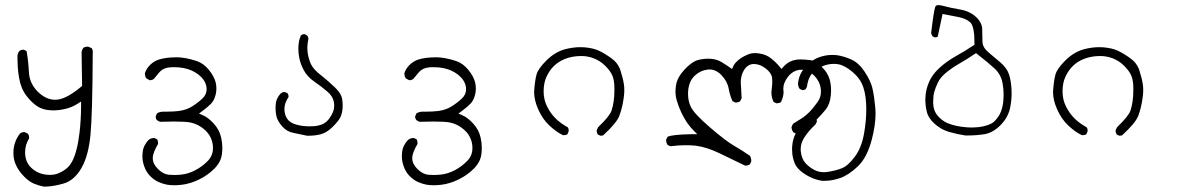

<svg xmlns="http://www.w3.org/2000/svg" viewBox="-20 -422 4540 740"><path d="M56.2 93.8Q31.7 126 31.7 167.5Q31.7 189.9 39.1 208.5Q49.8 235.4 73.7 259.3Q93.3 278.8 111.6 286.1Q129.9 293.5 149.4 297.4Q184.1 297.4 225.6 285.2Q266.1 273.4 293.5 226.3Q320.8 179.2 328.6 99.1Q336.4 19 337.4 -215.8V-216.3Q337.9 -219.2 337.9 -221.2Q337.9 -223.1 337.4 -225.6Q336.9 -231.4 333.5 -236.3L321.3 -241.7Q319.3 -242.2 317.4 -242.2Q308.1 -242.2 300.8 -237.3Q295.9 -230 294.4 -221.2L296.4 -90.8L293.5 -88.4Q239.7 -43 202.1 -38.1Q197.3 -37.6 192.4 -37.6Q156.7 -37.6 125 -69.3Q93.3 -101.1 91.3 -145.5Q89.4 -186.5 82.5 -225.1L72.8 -230Q71.3 -230.5 69.8 -230.5Q60.5 -230.5 54.2 -224.6Q48.8 -218.3 47.4 -209Q47.4 -204.1 47.4 -192.6Q47.4 -181.2 48.6 -161.9Q49.8 -142.6 53.7 -121.6Q60.5 -80.6 82 -52.7Q103.5 -24.9 124.8 -11.7Q146 1.5 173.3 2.9Q178.7 3.4 184.6 3.4Q207 3.4 228 -1.5Q254.9 -6.8 279.8 -22.5L292.5 -30.8V-15.6Q292.5 37.6 286.6 88.4Q277.8 163.6 257.3 201.7Q250.5 214.4 240.7 223.6Q225.1 237.8 204.6 246.1Q190.4 252 172.4 252Q130.4 252 102.1 226.1Q76.7 203.1 76.7 165Q76.7 136.7 92.3 110.8Q92.3 110.4 92.3 108.9Q92.3 107.4 92 105.2Q91.8 103 91.3 100.6Q89.8 96.7 87.4 93.3L75.7 87.4Q74.2 86.9 71.5 86.9Q68.8 86.9 64.5 88.4Q60.1 89.8 56.2 93.8Z M599.1 47.4Q628.9 46.4 649.9 46.4Q692.4 46.4 712.4 49.8Q744.1 55.7 769.5 78.6Q795.9 102.5 800.3 137.7Q800.8 143.1 800.8 148.9Q800.8 177.7 780.8 198.2Q758.8 220.7 731.7 234.6Q704.6 248.5 678.2 251Q664.1 252.4 652.3 252.4Q640.6 252.4 630.4 251.5Q620.1 250.5 609.4 244.9Q598.6 239.3 588.9 229.5Q568.8 209.5 568.8 187.5Q568.8 176.8 574 163.3Q579.1 149.9 589.4 132.3Q589.4 131.8 589.4 131.3Q589.4 121.1 585.4 114.7L575.2 109.9Q574.7 109.9 574.2 109.9Q561.5 109.9 552.7 117.2Q532.2 138.7 529.8 165Q528.8 171.9 528.8 178.7Q528.8 198.7 535.2 217.3Q543.5 241.7 559.3 257.1Q575.2 272.5 590.6 279.3Q606 286.1 622.6 289.6Q636.7 292 651.6 292Q666.5 292 681.6 290Q713.4 286.1 746.8 270Q780.3 253.9 806.2 228Q832 202.1 835.4 171.4Q836.9 159.7 836.9 147.9Q836.9 127.9 832.5 108.9Q826.2 79.1 804.2 54.7Q782.2 30.3 760.3 21.5L747.1 15.6L758.8 6.8Q780.8 -9.3 793.7 -22.7Q806.6 -36.1 811.5 -59.1Q814 -69.3 814 -81.1Q814 -92.8 811 -105.5Q804.7 -128.9 784.2 -153.8Q763.7 -178.2 738.8 -186.5Q713.9 -194.8 694.6 -198Q675.3 -201.2 662.1 -201.2Q619.6 -201.2 591.8 -192.4Q572.8 -186 558.3 -171.6Q543.9 -157.2 538.6 -140.1Q538.6 -139.2 538.6 -136Q538.6 -132.8 540 -127.9Q541.5 -123 545.4 -119.1L557.1 -112.8Q557.1 -112.8 557.6 -112.8Q566.9 -112.8 573.2 -118.2Q581.5 -127.4 587.9 -135.7Q594.7 -144.5 597.2 -146.5Q610.8 -160.6 636.2 -162.6Q643.1 -163.1 650.4 -163.1Q670.4 -163.1 688 -159.7Q705.6 -156.2 719 -150.1Q732.4 -144 744.6 -134.8Q770 -115.2 775.4 -88.9Q776.4 -83.5 776.4 -78.1Q776.4 -57.6 760.3 -42.5Q742.2 -25.4 720.2 -11.7Q698.2 2 668.5 5.9Q646.5 8.3 625.5 8.3Q619.6 8.3 613.8 8.3Q612.3 8.3 610.4 8.3Q596.2 8.3 585.4 14.6L580.6 24.9Q580.1 26.4 580.1 27.8Q580.1 35.6 585 41Q591.3 46.4 599.1 47.4Z M1042 -4.9Q1042 11.7 1045.4 25.9Q1049.8 44.9 1067.9 65.4Q1085.4 85 1109.4 89.8Q1136.2 95.2 1163.1 101.1Q1166.5 101.1 1169.4 101.1Q1193.8 101.1 1215.8 95.7Q1239.7 89.4 1262.5 66.7Q1285.2 43.9 1292 29.8Q1300.8 10.3 1300.8 -16.1Q1300.8 -28.8 1298.3 -42.5Q1294.9 -61.5 1272 -84Q1247.6 -107.9 1219.2 -130.4Q1188.5 -153.8 1179.2 -173.3Q1169.9 -192.9 1166 -216.8Q1164.6 -227.1 1164.6 -239.3Q1164.6 -251.5 1167.5 -266.1Q1168.5 -269.5 1168.5 -272Q1168.5 -274.4 1168 -276.9Q1167 -281.2 1164.1 -284.7Q1154.8 -290.5 1154.3 -290.5Q1148.4 -290.5 1145 -288.8Q1141.6 -287.1 1139.6 -285.2Q1129.9 -264.6 1129.9 -233.9Q1129.9 -217.3 1133.3 -199.7Q1137.7 -175.8 1151.4 -150.4Q1164.6 -126 1192.1 -106.9Q1219.7 -87.9 1240.2 -70.3Q1262.7 -51.3 1266.6 -29.8Q1268.1 -22.5 1268.1 -15.1Q1268.1 -2.4 1263.7 8.3Q1257.3 24.9 1245.6 39.1Q1233.4 54.2 1214.8 59.6Q1203.1 63.5 1191.7 64.2Q1180.2 64.9 1173.8 64.9Q1167.5 64.9 1163.8 64.7Q1160.2 64.5 1156.7 64.2Q1153.3 64 1149.7 63.7Q1146 63.5 1142.6 62.7Q1139.2 62 1135.3 61.5Q1128.4 60.1 1121.6 58.1Q1096.2 51.3 1085.4 33.7Q1076.2 17.6 1076.2 -2.4Q1076.2 -24.4 1092.3 -48.8Q1092.3 -48.8 1092.3 -48.8Q1092.3 -56.6 1088.4 -62.5L1078.6 -66.9Q1077.6 -67.4 1076.7 -67.4Q1075.7 -67.4 1074.2 -67.1Q1072.8 -66.9 1071 -66.7Q1069.3 -66.4 1067.9 -65.4Q1064.5 -64 1061.5 -61.5Q1043.9 -42.5 1042.5 -19Q1042 -11.7 1042 -4.9Z M1599.1 47.4Q1628.9 46.4 1649.9 46.4Q1692.4 46.4 1712.4 49.8Q1744.1 55.7 1769.5 78.6Q1795.9 102.5 1800.3 137.7Q1800.8 143.1 1800.8 148.9Q1800.8 177.7 1780.8 198.2Q1758.8 220.7 1731.7 234.6Q1704.6 248.5 1678.2 251Q1664.1 252.4 1652.3 252.4Q1640.6 252.4 1630.4 251.5Q1620.1 250.5 1609.4 244.9Q1598.6 239.3 1588.9 229.5Q1568.8 209.5 1568.8 187.5Q1568.8 176.8 1574 163.3Q1579.1 149.9 1589.4 132.3Q1589.4 131.8 1589.4 131.3Q1589.4 121.1 1585.4 114.7L1575.2 109.9Q1574.7 109.9 1574.2 109.9Q1561.5 109.9 1552.7 117.2Q1532.2 138.7 1529.8 165Q1528.8 171.9 1528.8 178.7Q1528.8 198.7 1535.2 217.3Q1543.5 241.7 1559.3 257.1Q1575.2 272.5 1590.6 279.3Q1606 286.1 1622.6 289.6Q1636.7 292 1651.6 292Q1666.5 292 1681.6 290Q1713.4 286.1 1746.8 270Q1780.3 253.9 1806.2 228Q1832 202.1 1835.4 171.4Q1836.9 159.7 1836.9 147.9Q1836.9 127.9 1832.5 108.9Q1826.2 79.1 1804.2 54.7Q1782.2 30.3 1760.3 21.5L1747.1 15.6L1758.8 6.8Q1780.8 -9.3 1793.7 -22.7Q1806.6 -36.1 1811.5 -59.1Q1814 -69.3 1814 -81.1Q1814 -92.8 1811 -105.5Q1804.7 -128.9 1784.2 -153.8Q1763.7 -178.2 1738.8 -186.5Q1713.9 -194.8 1694.6 -198Q1675.3 -201.2 1662.1 -201.2Q1619.6 -201.2 1591.8 -192.4Q1572.8 -186 1558.3 -171.6Q1543.9 -157.2 1538.6 -140.1Q1538.6 -139.2 1538.6 -136Q1538.6 -132.8 1540 -127.9Q1541.5 -123 1545.4 -119.1L1557.1 -112.8Q1557.1 -112.8 1557.6 -112.8Q1566.9 -112.8 1573.2 -118.2Q1581.5 -127.4 1587.9 -135.7Q1594.7 -144.5 1597.2 -146.5Q1610.8 -160.6 1636.2 -162.6Q1643.1 -163.1 1650.4 -163.1Q1670.4 -163.1 1688 -159.7Q1705.6 -156.2 1719 -150.1Q1732.4 -144 1744.6 -134.8Q1770 -115.2 1775.4 -88.9Q1776.4 -83.5 1776.4 -78.1Q1776.4 -57.6 1760.3 -42.5Q1742.2 -25.4 1720.2 -11.7Q1698.2 2 1668.5 5.9Q1646.5 8.3 1625.5 8.3Q1619.6 8.3 1613.8 8.3Q1612.3 8.3 1610.4 8.3Q1596.2 8.3 1585.4 14.6L1580.6 24.9Q1580.1 26.4 1580.1 27.8Q1580.1 35.6 1585 41Q1591.3 46.4 1599.1 47.4Z M2382.8 -37.6Q2386.2 -58.1 2386.2 -72.3Q2386.2 -86.4 2384.8 -95.7Q2381.3 -120.1 2371.1 -151.4Q2361.3 -180.2 2335.4 -198.2Q2308.6 -217.3 2287.1 -227.1Q2265.6 -236.8 2231.9 -239.7Q2224.6 -240.2 2215.8 -240.2Q2189.5 -240.2 2158.2 -232.4Q2118.7 -221.7 2085 -188Q2054.2 -157.2 2047.9 -134.8Q2041.5 -110.8 2039.1 -75.2Q2038.6 -70.8 2038.6 -66.9Q2038.6 -36.1 2054.2 -1Q2070.3 36.1 2096.9 61.3Q2123.5 86.4 2148.9 98.6Q2151.9 99.1 2153.6 99.1Q2155.3 99.1 2157.2 98.6Q2162.6 98.6 2167 95.2L2171.4 85Q2171.9 83 2171.9 80.6Q2171.9 74.2 2168.5 68.8Q2140.1 53.2 2121.3 34.4Q2102.5 15.6 2089.4 -9.8Q2075.2 -37.1 2075.2 -69.8Q2075.2 -102.5 2086.4 -126.5Q2098.6 -152.3 2116 -168.7Q2133.3 -185.1 2157.2 -194.8Q2186 -206.1 2220.2 -206.1Q2246.1 -206.1 2269.5 -196.8Q2293.5 -187.5 2313 -168Q2329.6 -151.4 2337.9 -135.5Q2346.2 -119.6 2347.7 -93.8Q2348.1 -84.5 2348.1 -76.2Q2348.1 -28.8 2336.9 4.4Q2329.6 25.9 2285.2 68.4L2279.8 80.1Q2279.8 81.1 2279.8 83.3Q2279.8 85.4 2280.8 89.1Q2281.7 92.8 2283.7 96.2L2293.9 101.1L2304.2 100.1Q2356.4 52.2 2366.9 24.7Q2377.4 -2.9 2382.8 -37.6Z M2563 141.6Q2596.7 137.7 2620.8 137.7Q2645 137.7 2662.6 139.6Q2705.6 145.5 2754.6 169.4Q2803.7 193.4 2851.6 216.3Q2852.5 216.3 2855.2 216.3Q2857.9 216.3 2862.3 215.1Q2866.7 213.9 2870.1 211.4L2875.5 200.2Q2875.5 199.2 2875.5 197Q2875.5 194.8 2875 191.4Q2874 184.6 2870.6 178.7Q2841.3 158.2 2809.8 140.1Q2778.3 122.1 2716.8 69.3Q2654.3 15.6 2642.1 -11.2Q2631.8 -33.2 2631.8 -60.1Q2631.8 -105.5 2657.2 -129.9Q2678.7 -150.4 2707 -153.8Q2710.4 -154.3 2714.4 -154.3Q2739.3 -154.3 2760.3 -132.8Q2783.2 -109.4 2788.6 -79.6Q2793 -54.7 2803.2 -32.2L2814 -26.9Q2814.5 -26.9 2814.9 -26.9Q2825.2 -26.9 2832.5 -31.7L2838.4 -43.9Q2837.4 -68.4 2836.2 -84.2Q2835 -100.1 2835 -104Q2835 -130.4 2846.7 -150.4Q2861.3 -175.3 2885.7 -175.3Q2908.2 -175.3 2929.7 -159.2Q2951.7 -142.6 2955.6 -124.5Q2956.5 -118.2 2956.5 -107.2Q2956.5 -96.2 2954.8 -84Q2953.1 -71.8 2953.1 -65.9Q2953.1 -47.4 2961.4 -29.3L2972.2 -23.9Q2972.7 -23.9 2975.3 -23.9Q2978 -23.9 2982.4 -25.1Q2986.8 -26.4 2990.2 -28.8Q3000 -50.8 3000 -66.4Q3000 -69.8 2999.5 -73.2Q2999 -76.7 2999 -80.6Q2999 -102.5 3016.6 -125.5Q3034.2 -148.4 3060.5 -152.8Q3065.4 -153.3 3070.1 -153.3Q3074.7 -153.3 3082 -152.1Q3089.4 -150.9 3097.7 -146Q3107.9 -140.6 3117.2 -131.3Q3144 -104.5 3144 -69.3Q3144 -46.9 3131.8 -29.8Q3113.3 -3.9 3098.6 10.7Q3084 25.4 3068.6 34.9Q3053.2 44.4 3037.1 54.7Q3032.2 62 3030.3 69.8Q3032.2 80.1 3037.1 87.4L3048.3 93.3Q3049.3 93.3 3050.8 93.3Q3065.4 93.3 3076.7 81.5Q3113.3 53.2 3129.9 36.4Q3146.5 19.5 3162.1 0.5Q3179.2 -21 3182.1 -55.2Q3183.1 -64.9 3183.1 -73.2Q3183.1 -97.7 3177.2 -117.2Q3169.4 -143.1 3146 -165.5Q3123 -187.5 3105 -189.9Q3084.5 -192.9 3064 -192.9Q3023.9 -192.9 2998.5 -163.6L2992.2 -156.2Q2982.9 -167.5 2979.5 -171.1Q2976.1 -174.8 2972.7 -178.2Q2969.2 -181.6 2966.3 -184.6Q2960 -190.4 2952.6 -196.3Q2934.1 -211.9 2907.2 -215.8Q2898.4 -217.3 2890.1 -217.3Q2874.5 -217.3 2862.3 -211.9Q2835 -200.7 2818.8 -184.1Q2809.6 -175.3 2805.7 -165.5L2801.3 -156.2Q2777.8 -172.9 2760.3 -183.1Q2739.7 -195.8 2709 -195.8Q2690.4 -195.8 2670.9 -190.9Q2646 -184.1 2617.7 -153.3Q2589.8 -123 2585.4 -92.8Q2583.5 -80.1 2583.5 -73Q2583.5 -65.9 2583.5 -62.5Q2584.5 -48.3 2587.9 -36.1Q2595.7 -9.8 2605.5 10.7Q2620.6 41.5 2633.8 58.6Q2642.1 69.8 2653.3 81.1L2667.5 95.2H2647.5Q2572.8 96.2 2553.2 105L2547.4 116.2Q2547.4 116.7 2547.4 119.6Q2547.4 122.6 2548.6 127.2Q2549.8 131.8 2552.7 136.2Z M3114.7 27.8Q3113.8 27.3 3111.8 27.3Q3106 27.3 3100.6 34.2Q3054.7 76.2 3045.7 94.5Q3036.6 112.8 3034.2 132.8Q3032.7 144 3032.7 153.6Q3032.7 163.1 3033.7 170.9Q3035.6 188.5 3042.5 206.1Q3048.8 222.7 3065.7 236.8Q3082.5 251 3103.5 261Q3124.5 271 3148.4 274.9Q3150.9 274.9 3154.5 274.9Q3158.2 274.9 3164.3 274.7Q3170.4 274.4 3177.5 273.7Q3184.6 272.9 3191.4 271.5Q3205.1 268.6 3218.3 264.2Q3251.5 252.4 3286.6 218.8Q3321.8 185.1 3339.8 116.7Q3354.5 60.5 3354.5 16.6Q3354.5 -7.3 3348.6 -48.8Q3345.7 -68.4 3342.3 -82.5Q3335.9 -109.9 3312.5 -145.5Q3289.6 -180.2 3260.7 -192.9Q3231.9 -205.6 3204.6 -209.5Q3196.3 -210.4 3188 -210.4Q3161.6 -210.4 3135.3 -200.7Q3112.8 -191.9 3098.1 -178.2Q3078.6 -159.7 3069.1 -143.3Q3059.6 -127 3056.6 -107.4Q3055.7 -103.5 3055.7 -99.6Q3055.7 -88.4 3062 -79.6L3071.8 -74.7Q3072.3 -74.7 3073 -74.7Q3073.7 -74.7 3075.2 -74.7Q3076.7 -74.7 3077.9 -75.2Q3079.1 -75.7 3080.6 -76.2Q3083 -77.1 3085.4 -78.6L3090.3 -88.4Q3095.2 -128.9 3119.6 -148.4Q3144 -168 3172.4 -173.8Q3183.6 -175.8 3194.3 -175.8Q3210 -175.8 3223.6 -170.9Q3251 -160.2 3276.9 -134.3Q3297.9 -113.8 3307.1 -86.4Q3318.8 -52.2 3318.8 0Q3318.8 43 3310.1 93.3Q3299.8 149.9 3273.4 183.6Q3247.6 217.8 3223.9 226.8Q3200.2 235.8 3171.9 240.2Q3163.1 241.7 3156.2 241.7Q3134.8 241.7 3118.7 232.9Q3097.2 221.7 3083.3 205.3Q3069.3 189 3066.4 161.6Q3065.9 157.7 3065.9 153.8Q3065.9 129.9 3079.6 108.4Q3095.7 83 3122.6 58.1L3128.4 47.4Q3128.4 46.9 3128.4 46.9Q3128.4 38.6 3124.5 31.7Z M3802.7 53.2Q3774.4 68.4 3731.4 69.3Q3724.6 69.3 3721.4 69.3Q3718.3 69.3 3713.6 69.1Q3709 68.8 3702.6 68.4Q3661.1 64.9 3630.9 52.2Q3610.4 43 3594 24.2Q3577.6 5.4 3576.7 -22.9Q3576.7 -27.8 3576.7 -32.2Q3576.7 -52.7 3580.8 -67.9Q3585 -83 3594.2 -102.5Q3603.5 -123.5 3627.4 -142.8Q3651.4 -162.1 3680.4 -178.7Q3709.5 -195.3 3741.7 -217.3Q3790.5 -179.2 3813.5 -157.7Q3837.9 -135.3 3844.2 -100.6Q3848.1 -78.6 3848.1 -56.6Q3848.1 -7.3 3831.1 22Q3816.9 44.9 3802.7 53.2ZM3735.8 -253.9V-249.5Q3697.8 -224.1 3661.6 -204.1Q3627 -184.6 3599.6 -159.2Q3572.3 -133.8 3560.5 -105.5Q3548.3 -77.1 3546.9 -48.8Q3546.4 -43.5 3546.4 -38.1Q3546.4 -15.1 3551.8 7.3Q3557.1 32.7 3582.3 55.2Q3607.4 77.6 3637.7 86.4Q3668.5 95.2 3700.2 100.1Q3705.1 100.1 3710.4 100.1Q3742.7 100.1 3774.4 95.2Q3807.6 89.8 3837.4 59.1Q3867.2 28.3 3874 -10.7Q3878.9 -37.1 3878.9 -62.5Q3878.9 -94.2 3872.6 -122.1Q3869.1 -136.2 3864.7 -145.5Q3855.5 -164.1 3835.2 -181.9Q3814.9 -199.7 3792.5 -217.8Q3767.1 -238.3 3766.6 -260.7Q3766.1 -279.3 3765.6 -309.1Q3765.1 -335 3741.5 -356.9Q3717.8 -378.9 3680.7 -385.3Q3640.6 -392.1 3610.8 -400.4Q3602.5 -402.3 3596.2 -402.3Q3586.9 -402.3 3584.5 -395Q3578.6 -377.9 3568.8 -294.9Q3569.8 -288.1 3573.7 -282.7L3582.5 -277.8Q3583 -277.8 3583 -277.8Q3589.8 -277.8 3594.2 -280.8L3612.8 -368.2Q3647 -361.8 3673.8 -356.4Q3703.1 -350.6 3718.8 -336.4Q3731.9 -324.7 3734.9 -285.6Q3735.8 -271.5 3735.8 -253.9Z M4382.8 -37.6Q4386.2 -58.1 4386.2 -72.3Q4386.2 -86.4 4384.8 -95.7Q4381.3 -120.1 4371.1 -151.4Q4361.3 -180.2 4335.4 -198.2Q4308.6 -217.3 4287.1 -227.1Q4265.6 -236.8 4231.9 -239.7Q4224.6 -240.2 4215.8 -240.2Q4189.5 -240.2 4158.2 -232.4Q4118.7 -221.7 4085 -188Q4054.2 -157.2 4047.9 -134.8Q4041.5 -110.8 4039.1 -75.2Q4038.6 -70.8 4038.6 -66.9Q4038.6 -36.1 4054.2 -1Q4070.3 36.1 4096.9 61.3Q4123.5 86.4 4148.9 98.6Q4151.9 99.1 4153.6 99.1Q4155.3 99.1 4157.2 98.6Q4162.6 98.6 4167 95.2L4171.4 85Q4171.9 83 4171.9 80.6Q4171.9 74.2 4168.5 68.8Q4140.1 53.2 4121.3 34.4Q4102.5 15.6 4089.4 -9.8Q4075.2 -37.1 4075.2 -69.8Q4075.2 -102.5 4086.4 -126.5Q4098.6 -152.3 4116 -168.7Q4133.3 -185.1 4157.2 -194.8Q4186 -206.1 4220.2 -206.1Q4246.1 -206.1 4269.5 -196.8Q4293.5 -187.5 4313 -168Q4329.6 -151.4 4337.9 -135.5Q4346.2 -119.6 4347.7 -93.8Q4348.1 -84.5 4348.1 -76.2Q4348.1 -28.8 4336.9 4.4Q4329.6 25.9 4285.2 68.4L4279.8 80.1Q4279.8 81.1 4279.8 83.3Q4279.8 85.4 4280.8 89.1Q4281.7 92.8 4283.7 96.2L4293.9 101.1L4304.2 100.1Q4356.4 52.2 4366.9 24.7Q4377.4 -2.9 4382.8 -37.6Z"/></svg>

Font: NaikaiFont
Style: Light
Weight: 300
Version: Version 1.89